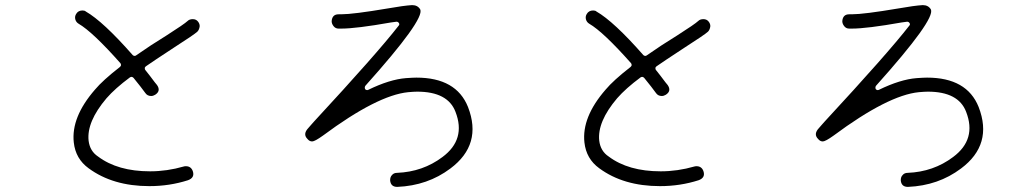

<svg xmlns="http://www.w3.org/2000/svg" viewBox="-20 -730 4040 752"><path d="M565 -1Q422 -1 327 -71Q276 -108 269 -172Q258 -271 352 -379Q382 -415 450 -468Q454 -472 454 -475Q454 -478 452 -482Q343 -605 288 -637Q278 -643 275 -654Q272 -665 278 -675Q286 -689 303 -689Q312 -689 316 -685Q384 -646 500 -514Q503 -511 508 -511Q510 -511 513 -513Q570 -553 632 -591Q701 -635 715 -648Q722 -655 735 -655Q748 -655 755.5 -645.5Q763 -636 762 -626Q760 -613 753 -606Q740 -594 662 -544Q578 -489 551 -470Q547 -466 547 -464Q547 -458 549 -456Q566 -435 586 -408Q593 -399 595 -397Q611 -374 588 -359Q580 -354 572 -354Q557 -354 549 -366Q534 -387 503 -425Q499 -429 495 -429Q493 -429 489 -427Q431 -384 397 -345Q319 -253 327 -179Q332 -138 364 -117Q441 -59 568 -59Q634 -59 700 -78Q703 -79 708 -79Q728 -79 735 -60Q744 -34 716 -24Q644 -1 565 -1Z M1536 2Q1510 2 1508 -24Q1508 -37 1515 -44Q1522 -53 1535 -53Q1636 -57 1713 -115Q1806 -184 1764 -292Q1734 -371 1614 -371Q1602 -371 1579 -369Q1458 -357 1245 -199Q1213 -176 1202.5 -176Q1192 -176 1184 -186Q1165 -205 1188 -229Q1190 -232 1198 -240.5Q1206 -249 1210 -254Q1457 -521 1541 -629Q1546 -634 1542.5 -639.5Q1539 -645 1533 -645L1511 -642Q1375 -618 1317 -618H1306Q1294 -618 1286.5 -627.5Q1279 -637 1279 -647Q1281 -674 1306 -674H1316Q1363 -674 1499 -697Q1561 -708 1594 -710Q1616 -710 1626 -693Q1644 -654 1411 -394Q1407 -388 1410 -381Q1413 -377 1418 -377L1422 -378Q1506 -419 1570 -424Q1598 -426 1611 -426Q1767 -426 1813 -311Q1870 -164 1744 -70Q1655 -3 1536 2Z M2565 -1Q2422 -1 2327 -71Q2276 -108 2269 -172Q2258 -271 2352 -379Q2382 -415 2450 -468Q2454 -472 2454 -475Q2454 -478 2452 -482Q2343 -605 2288 -637Q2278 -643 2275 -654Q2272 -665 2278 -675Q2286 -689 2303 -689Q2312 -689 2316 -685Q2384 -646 2500 -514Q2503 -511 2508 -511Q2510 -511 2513 -513Q2570 -553 2632 -591Q2701 -635 2715 -648Q2722 -655 2735 -655Q2748 -655 2755.5 -645.5Q2763 -636 2762 -626Q2760 -613 2753 -606Q2740 -594 2662 -544Q2578 -489 2551 -470Q2547 -466 2547 -464Q2547 -458 2549 -456Q2566 -435 2586 -408Q2593 -399 2595 -397Q2611 -374 2588 -359Q2580 -354 2572 -354Q2557 -354 2549 -366Q2534 -387 2503 -425Q2499 -429 2495 -429Q2493 -429 2489 -427Q2431 -384 2397 -345Q2319 -253 2327 -179Q2332 -138 2364 -117Q2441 -59 2568 -59Q2634 -59 2700 -78Q2703 -79 2708 -79Q2728 -79 2735 -60Q2744 -34 2716 -24Q2644 -1 2565 -1Z M3536 2Q3510 2 3508 -24Q3508 -37 3515 -44Q3522 -53 3535 -53Q3636 -57 3713 -115Q3806 -184 3764 -292Q3734 -371 3614 -371Q3602 -371 3579 -369Q3458 -357 3245 -199Q3213 -176 3202.5 -176Q3192 -176 3184 -186Q3165 -205 3188 -229Q3190 -232 3198 -240.5Q3206 -249 3210 -254Q3457 -521 3541 -629Q3546 -634 3542.5 -639.5Q3539 -645 3533 -645L3511 -642Q3375 -618 3317 -618H3306Q3294 -618 3286.5 -627.5Q3279 -637 3279 -647Q3281 -674 3306 -674H3316Q3363 -674 3499 -697Q3561 -708 3594 -710Q3616 -710 3626 -693Q3644 -654 3411 -394Q3407 -388 3410 -381Q3413 -377 3418 -377L3422 -378Q3506 -419 3570 -424Q3598 -426 3611 -426Q3767 -426 3813 -311Q3870 -164 3744 -70Q3655 -3 3536 2Z"/></svg>

Font: Shin Retro Maru Gothic Regular
Style: Regular
Weight: 400
Designer: Iose
Foundry: Typographish
Version: Version 1.002